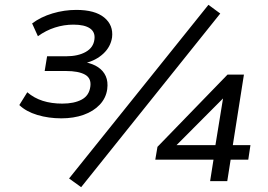

<svg xmlns="http://www.w3.org/2000/svg" viewBox="-20 -750 1110 795"><path d="M234 -260Q181 -260 134.5 -274Q88 -288 60 -315L93 -368Q121 -344 157 -332.5Q193 -321 238 -321Q287 -321 318 -337.5Q349 -354 354 -391Q359 -426 332 -441Q305 -456 253 -456H165L175 -517H254Q303 -517 335 -535Q367 -553 371 -587Q375 -617 352.5 -632.5Q330 -648 284 -648Q245 -648 207.5 -636Q170 -624 137 -600L113 -653Q149 -680 197.5 -694.5Q246 -709 296 -709Q373 -709 411.5 -677.5Q450 -646 444 -595Q438 -556 408 -528Q378 -500 334 -489V-492Q365 -486 386.5 -471.5Q408 -457 418 -434.5Q428 -412 424 -381Q419 -344 393 -316.5Q367 -289 326 -274.5Q285 -260 234 -260ZM316 25 266 -11 843 -730 892 -694ZM850 0 864 -89H623L632 -142L922 -441H990L944 -149H1017L1008 -89H935L921 0ZM872 -149 907 -364H925L688 -126L689 -149Z"/></svg>

Font: Nunito Sans 10pt SemiExpanded
Style: Italic
Weight: 400
Width: 6
Italic angle: -9°
Designer: Vernon Adams
Foundry: Vernon Adams
Version: Version 3.101;gftools[0.9.27]